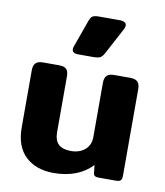

<svg xmlns="http://www.w3.org/2000/svg" viewBox="-84 -803 764 888"><g transform="rotate(10 298.5 -359.5)"><path d="M216 -565Q216 -572 219 -579L264 -705Q270 -722 278.5 -728Q287 -734 309 -734H406Q421 -734 429.5 -729Q438 -724 438 -714Q438 -706 432 -695L367 -573Q358 -556 348 -550.5Q338 -545 314 -545H244Q216 -545 216 -565ZM46 -168V-436Q46 -458 56.5 -469Q67 -480 91 -480H166Q191 -480 201 -469.5Q211 -459 211 -436V-174Q211 -135 230.5 -117Q250 -99 288 -99Q329 -99 354.5 -121Q380 -143 380 -181V-436Q380 -458 390.5 -469Q401 -480 426 -480H500Q525 -480 535.5 -469Q546 -458 546 -436V-29Q546 -12 540 -6Q534 0 516 0H436Q413 0 412 -17L408 -54Q342 15 227 15Q145 15 95.5 -31Q46 -77 46 -168Z"/></g></svg>

Font: Mitr Medium
Style: Regular
Weight: 500
Designer: Thanarat Vachiruckul
Foundry: Cadson Demak
Version: Version 1.003